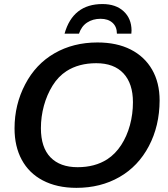

<svg xmlns="http://www.w3.org/2000/svg" viewBox="-20 -905 818 935"><path d="M454.6 -698.2Q548.8 -698.2 616.5 -663.8Q684.1 -629.4 720.7 -565.9Q757.3 -502.4 757.3 -415.5Q756.8 -292 705.1 -193.8Q653.3 -95.2 561.5 -42.7Q469.7 9.8 352.1 9.8Q256.8 9.8 187.5 -26.9Q121.1 -62 85.9 -127Q50.8 -191.9 50.8 -279.8Q50.8 -395.5 102.5 -494.1Q153.8 -592.8 245.4 -645.5Q336.9 -698.2 454.6 -698.2ZM448.7 -597.2Q363.8 -597.2 303.7 -558.6Q263.7 -532.7 236.1 -488.3Q208.5 -443.8 193.8 -390.1Q179.2 -336.4 179.2 -280.8Q179.2 -187 225.8 -138.9Q272.5 -90.8 357.9 -90.8Q442.4 -90.8 502.4 -129.4Q542 -155.3 570.1 -198.5Q598.1 -241.7 612.8 -295.7Q627.4 -349.6 627.4 -407.2Q627.4 -498 581.3 -547.6Q535.2 -597.2 448.7 -597.2ZM479 -885.3Q543.9 -885.3 582 -850.1Q620.1 -814.9 620.6 -756.8L619.6 -741.2H549.3Q549.3 -774.9 527.8 -794.2Q506.3 -813.5 469.7 -813.5Q432.1 -813.5 404.3 -795.2Q376.5 -776.9 364.7 -741.2H294.4Q314.5 -813 360.6 -849.1Q406.7 -885.3 479 -885.3Z"/></svg>

Font: Arimo SemiBold
Style: Italic
Weight: 600
Italic angle: -12°
Version: Version 1.33